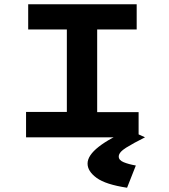

<svg xmlns="http://www.w3.org/2000/svg" viewBox="-20 -643 790 899"><path d="M102 0V-119H293V-505H112V-623H620V-505H435V-118H629V0ZM616 132 575 236Q475 221 432.5 190Q390 159 390 123Q390 85 442.5 44Q495 3 585 -34L659 0Q605 27 570.5 48.5Q536 70 536 90Q536 107 559 116.5Q582 126 616 132Z"/></svg>

Font: Inconsolata ExtraExpanded Black
Style: Regular
Weight: 900
Width: 8
Monospace: yes
Designer: Raph Levien, Cyreal, Brenton Simpson
Foundry: Raph Levien, Cyreal, Google
Version: Version 3.001; ttfautohint (v1.8.2.53-6de2)